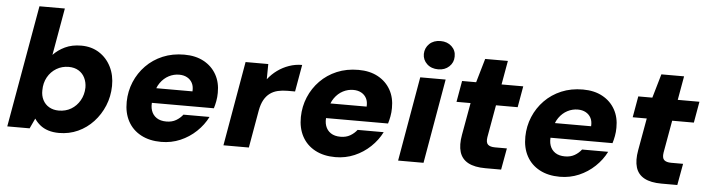

<svg xmlns="http://www.w3.org/2000/svg" viewBox="-46 -920 4159 1129"><g transform="rotate(5 2033.5 -355.0)"><path d="M326 12Q291 12 262.5 3Q234 -6 213.5 -23Q193 -40 180 -60L152 0H20L147 -720H297L248 -442Q276 -472 317 -491.5Q358 -511 413 -511Q473 -511 518.5 -482Q564 -453 589 -403Q614 -353 613 -290Q612 -228 589.5 -173.5Q567 -119 528 -77Q489 -35 437.5 -11.5Q386 12 326 12ZM313 -119Q354 -119 386 -138Q418 -157 437.5 -191Q457 -225 458 -267Q458 -298 445.5 -324Q433 -350 408.5 -365Q384 -380 350 -380Q310 -380 277.5 -360.5Q245 -341 226 -307Q207 -273 207 -229Q206 -198 219 -172.5Q232 -147 256.5 -133Q281 -119 313 -119Z M929 12Q860 12 809.5 -15Q759 -42 732.5 -91Q706 -140 707 -206Q708 -268 731 -323Q754 -378 795.5 -420.5Q837 -463 894 -487Q951 -511 1021 -511Q1088 -511 1136.5 -484.5Q1185 -458 1211 -411.5Q1237 -365 1236 -304Q1236 -279 1231.5 -255Q1227 -231 1221 -212H812L828 -300H1087Q1089 -329 1078.5 -349Q1068 -369 1048 -380Q1028 -391 1001 -391Q969 -391 940 -376Q911 -361 890 -331.5Q869 -302 862 -257L857 -227Q851 -193 860 -166.5Q869 -140 891.5 -125Q914 -110 949 -110Q982 -110 1006 -124Q1030 -138 1046 -159H1200Q1176 -111 1135 -72Q1094 -33 1041.5 -10.5Q989 12 929 12Z M1296 0 1383 -499H1517L1516 -409Q1540 -440 1571 -462.5Q1602 -485 1639 -498Q1676 -511 1716 -511L1688 -352H1643Q1613 -352 1587 -346Q1561 -340 1540.5 -325Q1520 -310 1506 -285Q1492 -260 1485 -222L1446 0Z M1957 12Q1888 12 1837.5 -15Q1787 -42 1760.5 -91Q1734 -140 1735 -206Q1736 -268 1759 -323Q1782 -378 1823.5 -420.5Q1865 -463 1922 -487Q1979 -511 2049 -511Q2116 -511 2164.5 -484.5Q2213 -458 2239 -411.5Q2265 -365 2264 -304Q2264 -279 2259.5 -255Q2255 -231 2249 -212H1840L1856 -300H2115Q2117 -329 2106.5 -349Q2096 -369 2076 -380Q2056 -391 2029 -391Q1997 -391 1968 -376Q1939 -361 1918 -331.5Q1897 -302 1890 -257L1885 -227Q1879 -193 1888 -166.5Q1897 -140 1919.5 -125Q1942 -110 1977 -110Q2010 -110 2034 -124Q2058 -138 2074 -159H2228Q2204 -111 2163 -72Q2122 -33 2069.5 -10.5Q2017 12 1957 12Z M2327 0 2414 -499H2564L2477 0ZM2515 -555Q2474 -555 2448.5 -579Q2423 -603 2423 -638Q2424 -674 2449 -698Q2474 -722 2515 -722Q2555 -722 2580.5 -698Q2606 -674 2605 -638Q2605 -603 2579.5 -579Q2554 -555 2515 -555Z M2842 0Q2778 0 2740 -20.5Q2702 -41 2689.5 -82Q2677 -123 2688 -184L2722 -374H2639L2661 -499H2744L2785 -640H2919L2894 -499H3022L3000 -374H2872L2838 -183Q2833 -151 2846 -139Q2859 -127 2888 -127H2958L2935 0Z M3282 12Q3213 12 3162.5 -15Q3112 -42 3085.5 -91Q3059 -140 3060 -206Q3061 -268 3084 -323Q3107 -378 3148.5 -420.5Q3190 -463 3247 -487Q3304 -511 3374 -511Q3441 -511 3489.5 -484.5Q3538 -458 3564 -411.5Q3590 -365 3589 -304Q3589 -279 3584.5 -255Q3580 -231 3574 -212H3165L3181 -300H3440Q3442 -329 3431.5 -349Q3421 -369 3401 -380Q3381 -391 3354 -391Q3322 -391 3293 -376Q3264 -361 3243 -331.5Q3222 -302 3215 -257L3210 -227Q3204 -193 3213 -166.5Q3222 -140 3244.5 -125Q3267 -110 3302 -110Q3335 -110 3359 -124Q3383 -138 3399 -159H3553Q3529 -111 3488 -72Q3447 -33 3394.5 -10.5Q3342 12 3282 12Z M3882 0Q3818 0 3780 -20.5Q3742 -41 3729.5 -82Q3717 -123 3728 -184L3762 -374H3679L3701 -499H3784L3825 -640H3959L3934 -499H4062L4040 -374H3912L3878 -183Q3873 -151 3886 -139Q3899 -127 3928 -127H3998L3975 0Z"/></g></svg>

Font: DM Sans 20pt Black
Style: Italic
Weight: 900
Italic angle: -10°
Version: Version 4.004;gftools[0.9.30]